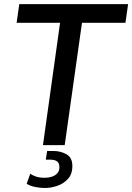

<svg xmlns="http://www.w3.org/2000/svg" viewBox="-20 -706 643 934"><path d="M189 0 272.2 -595.2H60.8L73.8 -686H603.2L590.2 -595.2H378.8L294.8 0ZM200 208.5Q175.8 208.5 151.2 203.6Q126.8 198.8 109.8 188L127.2 139Q136.2 146.2 153.9 152.5Q171.5 158.8 198.8 158.8Q215.5 158.8 231.5 153.8Q247.5 148.8 258.2 137.6Q269 126.5 269 107.2Q269 87 257.5 78.9Q246 70.8 225.2 70.8H202.8L209.2 28.5H240.2Q275 28.5 303.5 44.6Q332 60.8 332 101.2Q332 142.5 309 166.1Q286 189.8 255.5 199.1Q225 208.5 200 208.5Z"/></svg>

Font: Chivo Medium
Style: Italic
Weight: 500
Italic angle: -8.05°
Designer: Hector Gatti
Foundry: Omnibus-Type
Version: Version 2.002